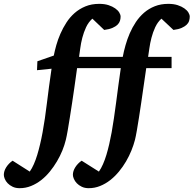

<svg xmlns="http://www.w3.org/2000/svg" viewBox="-150 -757 1014 1006"><path d="M844.2 -669.9Q844.2 -658.7 840.8 -647.7Q837.4 -636.7 827.9 -627.4Q818.4 -618.2 801.8 -610.8Q785.2 -603.5 758.8 -600.1L695.8 -659.2Q675.8 -641.1 663.3 -614.3Q650.9 -587.4 643.6 -558.8Q636.2 -530.3 632.6 -503.7Q628.9 -477.1 626 -459H749V-399.9H616.2Q614.3 -385.7 610.1 -357.7Q606 -329.6 600.8 -293.7Q595.7 -257.8 589.8 -217.8Q584 -177.7 578.1 -140.6Q572.3 -103.5 566.9 -72.5Q561.5 -41.5 557.1 -23.9Q550.3 2.4 538.6 31.5Q526.9 60.5 510.5 88.6Q494.1 116.7 473.1 142.1Q452.1 167.5 427.5 186.8Q402.8 206.1 374.5 217.5Q346.2 229 314.9 229Q293.9 229 278.3 221.4Q262.7 213.9 252.4 203.1Q242.2 192.4 237.1 180.2Q231.9 168 231.9 159.2Q231.9 139.2 244.6 119.1Q257.3 99.1 277.8 85L368.2 142.1Q379.9 125.5 389.6 103.3Q399.4 81.1 407.5 54.4Q415.5 27.8 422.4 -2.2Q429.2 -32.2 435.1 -64Q440.9 -97.2 446.8 -136.5Q452.6 -175.8 458.3 -219Q463.9 -262.2 470 -307.9Q476.1 -353.5 482.9 -399.9H253.9Q252 -385.7 248 -357.7Q244.1 -329.6 239 -293.7Q233.9 -257.8 227.8 -217.8Q221.7 -177.7 215.8 -140.6Q210 -103.5 204.6 -72.5Q199.2 -41.5 194.8 -23.9Q188.5 2.4 176.8 31.5Q165 60.5 148.4 88.6Q131.8 116.7 111.1 142.1Q90.3 167.5 65.7 186.8Q41 206.1 12.7 217.5Q-15.6 229 -46.9 229Q-68.4 229 -84 221.4Q-99.6 213.9 -109.9 203.1Q-120.1 192.4 -125 180.2Q-129.9 168 -129.9 159.2Q-129.9 139.2 -117.2 119.1Q-104.5 99.1 -84 85L5.9 142.1Q17.6 125.5 27.3 103.3Q37.1 81.1 45.2 54.4Q53.2 27.8 60.3 -2.2Q67.4 -32.2 73.2 -64Q85.9 -133.3 95.9 -217.3Q106 -301.3 120.1 -397L43.9 -389.2L45.9 -436L131.8 -465.8Q136.7 -490.7 145 -520.3Q153.3 -549.8 166.5 -580.1Q179.7 -610.4 197.8 -638.4Q215.8 -666.5 240.7 -688.5Q265.6 -710.4 297.6 -723.6Q329.6 -736.8 370.1 -736.8Q397.9 -736.8 418.7 -730Q439.5 -723.1 453.6 -713.1Q467.8 -703.1 474.9 -691.4Q481.9 -679.7 481.9 -669.9Q481.9 -658.7 478.5 -647.7Q475.1 -636.7 465.6 -627.4Q456.1 -618.2 439.2 -610.8Q422.4 -603.5 396 -600.1L334 -659.2Q313.5 -641.1 301 -614.3Q288.6 -587.4 281.2 -558.8Q273.9 -530.3 270.5 -503.7Q267.1 -477.1 264.2 -459H493.2Q498.5 -487.8 507.6 -519.8Q516.6 -551.8 530 -582.8Q543.5 -613.8 562 -641.6Q580.6 -669.4 605.2 -690.7Q629.9 -711.9 661.4 -724.4Q692.9 -736.8 731.9 -736.8Q759.8 -736.8 780.8 -730Q801.8 -723.1 815.9 -713.1Q830.1 -703.1 837.2 -691.4Q844.2 -679.7 844.2 -669.9Z"/></svg>

Font: Charis SIL APac
Style: Bold Italic
Weight: 700
Italic angle: -11°
Foundry: SIL International
Version: Version 5.000